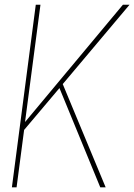

<svg xmlns="http://www.w3.org/2000/svg" viewBox="-20 -800 573 820"><path d="M152.8 -779.8 86.9 -278.8 504.9 -779.8H533.2L248 -440.9L431.2 0H408.2L233.9 -423.8L83 -245.1L50.8 0H30.8L132.8 -779.8Z"/></svg>

Font: Cooper Hewitt
Style: Thin Italic
Weight: 702
Designer: Village Type and Design LLC
Foundry: Cooper Hewitt Smithsonian Design Museum
Version: 1.000